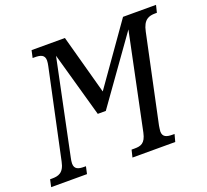

<svg xmlns="http://www.w3.org/2000/svg" viewBox="-139 -863 1092 1012"><g transform="rotate(-20 407.0 -357.0)"><path d="M-17 0H184L193 -41H183C152 -41 129 -47 129 -79C129 -86 131 -102 133 -109L244 -642L346 -279H391L650 -642L538 -104C526 -47 500 -41 466 -41H449L439 0H679L690 -41H679C647 -41 624 -47 624 -79C624 -86 627 -101 628 -110L732 -600C745 -664 776 -673 812 -673H821L831 -714H646L411 -381L320 -714H133L124 -673H135C168 -673 191 -667 191 -635C191 -628 189 -613 187 -605L81 -108C69 -48 38 -41 3 -41H-8Z"/></g></svg>

Font: Noto Serif ExtraCondensed
Style: Italic
Weight: 400
Width: 2
Italic angle: -12°
Designer: Monotype Design Team
Foundry: Monotype Imaging Inc.
Version: Version 2.014